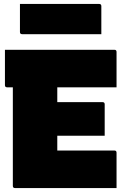

<svg xmlns="http://www.w3.org/2000/svg" viewBox="-20 -952 640 972"><path d="M56 0Q45 0 45 -11V-510H16Q5 -510 5 -521V-700H559Q570 -700 570 -689V-510H270V-435H499Q510 -435 510 -424V-265H270V-190H559Q570 -190 570 -179V0ZM81 -932H482Q493 -932 493 -921V-779H92Q81 -779 81 -790Z"/></svg>

Font: Recursive Mn Lnr St XBk
Style: Regular
Weight: 1000
Monospace: yes
Version: Version 1.079;hotconv 1.0.112;makeotfexe 2.5.65598; ttfautoh